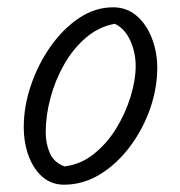

<svg xmlns="http://www.w3.org/2000/svg" viewBox="-20 -522 492 525"><path d="M410 -337Q410 -280 390 -223.5Q370 -167 334.5 -120Q299 -73 253 -45Q207 -17 155 -17Q121 -17 96.5 -38Q72 -59 58.5 -95Q45 -131 45 -175Q45 -231 64.5 -288.5Q84 -346 118 -394.5Q152 -443 196 -472.5Q240 -502 289 -502Q327 -502 354 -478.5Q381 -455 395.5 -417Q410 -379 410 -337ZM294 -457Q250 -449 215 -419Q180 -389 155.5 -346Q131 -303 118 -254.5Q105 -206 105 -160Q105 -130 116 -104Q127 -78 156 -67Q200 -72 236 -100.5Q272 -129 297.5 -170.5Q323 -212 337 -257.5Q351 -303 351 -341Q351 -379 336 -411.5Q321 -444 294 -457Z"/></svg>

Font: Kalam Variable Light
Style: Regular
Weight: 300
Designer: Lipi Raval, Jonny Pinhorn
Foundry: Indian Type Foundry
Version: Version 3.000